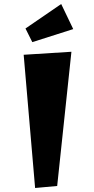

<svg xmlns="http://www.w3.org/2000/svg" viewBox="-20 -923 471 957"><path d="M155 14 98 -650 336 -665 265 4ZM107 -781 285 -903 345 -778 141 -713Z"/></svg>

Font: Joti One
Style: Regular
Weight: 400
Designer: Eduardo Rodriguez Tunni
Foundry: Eduardo Rodriguez Tunni
Version: Version 1.001